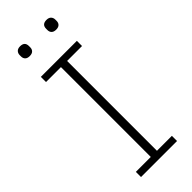

<svg xmlns="http://www.w3.org/2000/svg" viewBox="-283 -912 946 946"><g transform="rotate(-45 190.5 -438.5)"><path d="M316 0H65V-36H169V-662H65V-698H316V-662H212V-36H316ZM67 -838V-847Q67 -860 75 -868.5Q83 -877 99 -877Q131 -877 131 -847V-838Q131 -825 123 -817Q115 -809 99 -809Q83 -809 75 -817Q67 -825 67 -838ZM251 -838V-847Q251 -877 283 -877Q299 -877 307 -868.5Q315 -860 315 -847V-838Q315 -825 307 -817Q299 -809 283 -809Q267 -809 259 -817Q251 -825 251 -838Z"/></g></svg>

Font: Anuphan ExtraLight
Style: Regular
Weight: 200
Designer: Cadson Demak
Version: Version 3.001